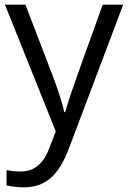

<svg xmlns="http://www.w3.org/2000/svg" viewBox="-20 -555 544 815"><path d="M1 -535.2H87.9L205.1 -230Q243.7 -125.5 252.9 -79.1H256.8Q263.2 -104 283.4 -164.3Q303.7 -224.6 416 -535.2H502.9L272.9 74.2Q238.8 164.6 193.1 202.4Q147.5 240.2 81.1 240.2Q43.9 240.2 7.8 231.9V167Q34.7 172.9 67.9 172.9Q151.4 172.9 187 79.1L216.8 2.9Z"/></svg>

Font: f05545470
Style: Regular
Weight: 400
Foundry: Ascender Corporation
Version: Version 1.10